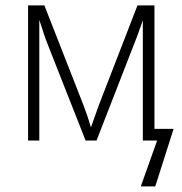

<svg xmlns="http://www.w3.org/2000/svg" viewBox="-20 -513 666 701"><path d="M312 -47.9 340.3 -127.4 481.9 -493.2H543.9V-42.5H613.8L546.9 167.5H494.1L553.7 0H501.5V-438.5Q491.7 -410.2 480.5 -380.1Q469.2 -350.1 332.5 0H292.5L155.8 -346.7Q147.5 -367.2 139.9 -390.4Q132.3 -413.6 123.5 -440.4V0H82.5V-493.2H142.1L284.2 -130.4Q301.3 -85.9 312 -47.9Z"/></svg>

Font: Bpm'online Open Sans Light
Style: Regular
Weight: 300
Foundry: Ascender Corporation
Version: Version 1.10